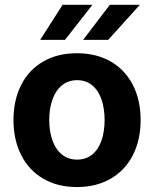

<svg xmlns="http://www.w3.org/2000/svg" viewBox="-20 -755 630 786"><path d="M35.2 -263.7Q35.2 -345.2 66.7 -407.2Q98.1 -469.2 157 -503.2Q215.8 -537.1 294.9 -537.1Q374 -537.1 433.1 -503.2Q492.2 -469.2 523.9 -407.2Q555.7 -345.2 555.7 -263.7Q555.7 -182.1 523.9 -119.9Q492.2 -57.6 433.1 -23.4Q374 10.7 294.9 10.7Q215.8 10.7 157.2 -23.4Q98.6 -57.6 66.9 -119.9Q35.2 -182.1 35.2 -263.7ZM408.2 -263.7Q408.2 -311 395.5 -347.9Q382.8 -384.8 357.4 -405.8Q332 -426.8 295.9 -426.8Q259.3 -426.8 233.6 -405.8Q208 -384.8 194.8 -347.9Q181.6 -311 181.6 -263.7Q181.6 -216.8 194.8 -179.9Q208 -143.1 233.6 -122.3Q259.3 -101.6 295.9 -101.6Q332 -101.6 357.4 -122.3Q382.8 -143.1 395.5 -179.7Q408.2 -216.3 408.2 -263.7ZM429.7 -735.4H552.7L422.9 -591.8H320.3ZM236.3 -735.4H358.4L246.1 -591.8H144.5Z"/></svg>

Font: Pretendard Std
Style: Bold
Weight: 700
Designer: Base glyphs from Inter by Rasmus Andersson; Hangeul glyphs from Noto Sans CJK(Source Han Sans) by Jang Soo-young and Kan
Foundry: Kil Hyung-jin
Version: Version 1.309